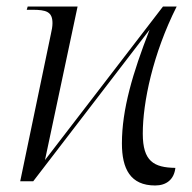

<svg xmlns="http://www.w3.org/2000/svg" viewBox="-20 -556 588 589"><path d="M456 13C490 13 514 -5 518 -41C452 -42 418 -61 418 -146C418 -242 449 -391 522 -536H480L118 -65L218 -536H65L62 -526H79C122 -526 141 -520 141 -485C141 -475 139 -464 136 -451L42 0H82L439 -465C387 -332 354 -220 354 -116C354 -38 380 13 456 13Z"/></svg>

Font: Noto Serif Display Light
Style: Italic
Weight: 300
Italic angle: -12°
Designer: Monotype Design Team
Foundry: Monotype Imaging Inc.
Version: Version 2.009